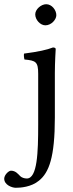

<svg xmlns="http://www.w3.org/2000/svg" viewBox="-68 -667 347 910"><path d="M99 -599C99 -573 123 -547 147 -547C175 -547 199 -573.9 199 -595C199 -619 178 -647 151 -647C127 -647 99 -623 99 -599ZM113 -317V-76C113 56 109 179 59 179C48 179 35 175 28 168C18 158 6 142 -16 142C-27 142 -48 162 -48 180C-48 209 -12 223 7 223C28 223 80 220 117 189C164 151 192 79 192 -110V-321C192 -371 196 -435 196 -435C196 -439 191 -442 183 -442C155 -431 115 -422 46 -413C44 -407 46 -391 48 -385C102 -380 113 -374 113 -317Z"/></svg>

Font: Libertinus Serif
Style: Regular
Weight: 400
Designer: Philipp H. Poll
Foundry: Khaled Hosny
Version: Version 6.2